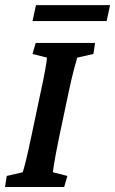

<svg xmlns="http://www.w3.org/2000/svg" viewBox="-22 -744 458 764"><path d="M-2 0 4.9 -43.9 68.4 -58.6Q73.2 -72.3 82 -108.4Q90.8 -144.5 103.5 -205.1L137.7 -367.2Q151.4 -429.7 157.7 -465.3Q164.1 -501 165 -514.6L107.4 -529.3L120.1 -573.2H356.4L349.6 -529.3L285.2 -514.6Q281.2 -502 271.5 -464.8Q261.7 -427.7 249 -367.2L214.8 -205.1Q206.1 -164.1 200.7 -134.8Q195.3 -105.5 192.4 -87.4Q189.5 -69.3 188.5 -58.6L246.1 -43.9L233.4 0ZM121.1 -723.6H416L402.3 -660.2H107.4Z"/></svg>

Font: Crimson Pro SemiBold
Style: Italic
Weight: 600
Italic angle: -12°
Designer: Jacques Le Bailly
Foundry: Baron von Fonthausen
Version: Version 1.003